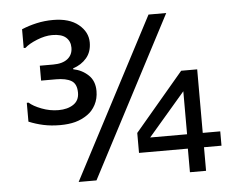

<svg xmlns="http://www.w3.org/2000/svg" viewBox="-52 -805 1104 869"><g transform="rotate(-5 500.0 -370.5)"><path d="M387.2 -403.1Q387.2 -368.7 372.6 -341Q357.9 -313.3 334.4 -297.4Q308.7 -279.5 278.7 -271.5Q248.7 -263.6 209.7 -263.6Q169.7 -263.6 134.9 -271Q100 -278.5 68.2 -291.8V-377.4H76.4Q94.9 -360.5 132.3 -346.2Q169.7 -331.8 208.7 -331.8Q249.7 -331.8 276.4 -349.5Q303.1 -367.2 303.1 -402.6Q303.1 -443.1 278.7 -457.4Q254.4 -471.8 209.7 -471.8H141.5V-539.5H202.6Q245.1 -539.5 268.2 -557.9Q291.3 -576.4 291.3 -608.7Q291.3 -637.9 271.3 -655.4Q251.3 -672.8 209.2 -672.8Q176.9 -672.8 139.5 -657.7Q102.1 -642.6 84.1 -625.6H75.9V-710.8Q107.2 -724.1 143.6 -732.3Q180 -740.5 219 -740.5Q292.8 -740.5 334.4 -706.4Q375.9 -672.3 375.9 -624.6Q375.9 -582.1 352.3 -554.4Q328.7 -526.7 290.8 -514.4V-510.3Q330.3 -502.6 358.7 -475.9Q387.2 -449.2 387.2 -403.1ZM732.3 -727.2 351.8 0H270.8L651.8 -727.2ZM929.2 -107.2H849.7V0H776.4V-107.2H554.4V-197.9L776.9 -461H849.7V-172.3H929.2ZM778.5 -172.3V-367.7L610.8 -172.3Z"/></g></svg>

Font: Myanmar Handwriting
Style: Regular
Weight: 400
Designer: Khon Soe Zaw Thu
Foundry: PaOh Unicode khonsoezawthu@gmail.com and @hotmail.com
Version: Version 1.30 November 9, 2016